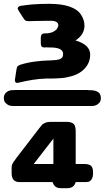

<svg xmlns="http://www.w3.org/2000/svg" viewBox="-30 -792 549 1007"><path d="M-10 -278Q-10 -295 1.5 -306Q13 -317 30 -319L56 -320H430Q431 -320 432.5 -319.5Q434 -319 435 -319H442Q499 -319 499 -278Q499 -270 496.5 -262Q494 -254 482 -245Q470 -236 450 -236H39Q20 -236 8 -244.5Q-4 -253 -7 -261.5Q-10 -270 -10 -278ZM31 86Q31 73 39.5 59.5Q48 46 94 -13Q140 -72 174 -117Q186 -133 191 -138Q196 -143 207.5 -148Q219 -153 237 -153H316Q328 -153 335.5 -151.5Q343 -150 351 -146Q359 -142 363 -131.5Q367 -121 367 -105V68H412Q429 68 439.5 72.5Q450 77 453.5 86.5Q457 96 457.5 101Q458 106 458 116Q458 138 450 149Q442 160 434 161.5Q426 163 412 163H367Q358 195 323 195H289Q255 195 246 163H72Q31 163 31 116ZM48 -372Q48 -377 56 -425Q58 -436 59 -439Q60 -442 64.5 -446Q69 -450 78 -453Q114 -464 152.5 -469Q191 -474 215.5 -474.5Q240 -475 261 -477Q282 -479 291.5 -486Q301 -493 301 -509Q301 -543 235 -543H223Q219 -543 217.5 -543.5Q216 -544 214 -544Q212 -544 210 -543.5Q208 -543 206 -543Q192 -543 188 -548.5Q184 -554 184 -566V-596Q185 -610 192 -614Q199 -618 209.5 -617Q220 -616 236.5 -620.5Q253 -625 267 -638Q276 -653 276 -658Q276 -683 237 -683H229Q192 -683 157 -682Q122 -681 121 -681Q105 -681 99.5 -687.5Q94 -694 67 -737L63 -746V-750L65 -754Q70 -760 78 -761.5Q86 -763 121 -767Q134 -768 142 -769Q184 -772 227 -772Q357 -772 395 -715Q413 -687 413 -658Q413 -610 366 -580Q443 -557 443 -506Q443 -452 397 -417Q386 -409 372.5 -402.5Q359 -396 343.5 -392Q328 -388 316 -385.5Q304 -383 286 -382Q268 -381 259.5 -380.5Q251 -380 233.5 -380Q216 -380 212 -380Q175 -379 139.5 -373Q104 -367 83.5 -362Q63 -357 61 -357Q48 -357 48 -372ZM147 68H250V-65Z"/></svg>

Font: CMU Sans Serif
Style: Bold
Weight: 700
Version: Version 0.7.0